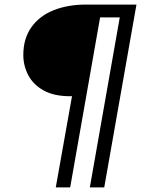

<svg xmlns="http://www.w3.org/2000/svg" viewBox="-20 -720 617 840"><path d="M224 100 295 -299H287Q216 -299 170.5 -324.5Q125 -350 103.5 -391.5Q82 -433 82 -479Q82 -551 117 -600.5Q152 -650 214 -675Q276 -700 357 -700H577L436 100H373L504 -644H418L287 100Z"/></svg>

Font: DM Sans 24pt Light
Style: Italic
Weight: 300
Italic angle: -10°
Designer: Colophon Foundry, Jonny Pinhorn
Foundry: Colophon Foundry
Version: Version 4.004;gftools[0.9.30]